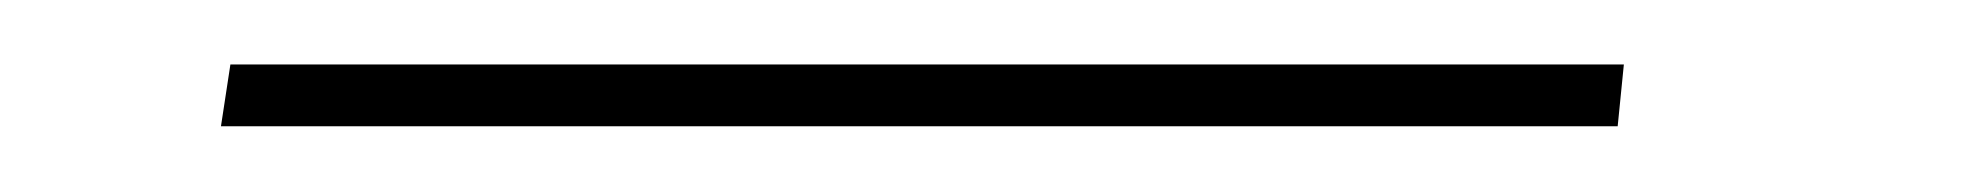

<svg xmlns="http://www.w3.org/2000/svg" viewBox="-20 115 608 59"><path d="M47.9 153.8 50.8 134.8H479L477.1 153.8Z"/></svg>

Font: Hjet
Style: Italic
Weight: 400
Designer: T. Christopher White
Version: Version 1.2